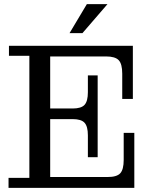

<svg xmlns="http://www.w3.org/2000/svg" viewBox="-20 -902 729 922"><path d="M21 0V-48H121V-634H23V-682H221V0ZM221 0V-52H625V0ZM402 -252Q402 -295 386 -312.5Q370 -330 329 -330H449V-147H402ZM221 -330V-381H449V-330ZM497 -52Q541 -52 557.5 -70Q574 -88 574 -134V-264H625V-52ZM329 -381Q370 -381 386 -398.5Q402 -416 402 -459V-540H449V-381ZM221 -631V-682H618V-631ZM567 -548Q567 -595 550 -613Q533 -631 489 -631H618V-427H567ZM314 -743 397 -882H496L376 -743Z"/></svg>

Font: Montagu Slab
Style: Bold
Weight: 700
Designer: Florian Karsten
Foundry: Florian Karsten
Version: Version 1.000